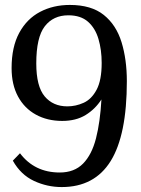

<svg xmlns="http://www.w3.org/2000/svg" viewBox="-20 -744 571 778"><path d="M230 14Q171 14 117.5 -11Q64 -36 32 -93L61 -123Q120 -45 222 -45Q281 -45 316.5 -81Q352 -117 369 -183.5Q386 -250 391 -341Q366 -302 327 -278Q288 -254 232 -254Q172 -254 125.5 -279.5Q79 -305 53 -353Q27 -401 27 -468Q27 -554 58 -611Q89 -668 142.5 -696Q196 -724 263 -724Q350 -724 400.5 -683.5Q451 -643 472.5 -573Q494 -503 494 -415Q494 -197 428.5 -91.5Q363 14 230 14ZM253 -313Q287 -313 319 -327.5Q351 -342 371.5 -380.5Q392 -419 392 -489Q392 -542 379 -586Q366 -630 336.5 -656Q307 -682 257 -682Q196 -682 161.5 -637.5Q127 -593 127 -487Q127 -394 161 -353.5Q195 -313 253 -313Z"/></svg>

Font: Literata 36pt
Style: Regular
Weight: 400
Designer: Latin by Veronika Burian and Jose Scaglione. Greek by Irene Vlachou. Cyrillic by Vera Evstafieva.
Foundry: TypeTogether
Version: Version 3.002